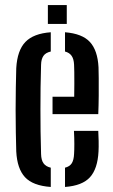

<svg xmlns="http://www.w3.org/2000/svg" viewBox="-20 -735 449 762"><path d="M44.5 -134Q43.5 -167 42.8 -209.8Q42 -252.5 42 -298.8Q42 -345 42.8 -388Q43.5 -431 44.5 -464.5Q48.5 -535 80.8 -568.5Q113 -602 181.5 -607V-530.5Q161 -526 152.2 -513Q143.5 -500 143 -478Q141.5 -432 141 -388.2Q140.5 -344.5 140.5 -301.5Q140.5 -258.5 141 -214.5Q141.5 -170.5 143 -124Q143.5 -99.5 152.8 -86.8Q162 -74 181.5 -69.5V7Q110.5 2 79.2 -31.8Q48 -65.5 44.5 -134ZM238 7V-69.5Q256.5 -74 264.8 -87Q273 -100 274 -124.5Q275 -139.5 275 -163.5Q275 -187.5 273.5 -215.5H370Q371 -201.5 371.5 -176Q372 -150.5 371 -134Q367.5 -65 337 -31.5Q306.5 2 238 7ZM188.5 -282V-351H274.5Q275 -377 275 -403Q275 -429 274.8 -449.2Q274.5 -469.5 274 -478Q273 -501 264.2 -513.5Q255.5 -526 238 -530.5V-607Q306.5 -601.5 337 -568.2Q367.5 -535 371 -468Q371.5 -456.5 371.8 -425.2Q372 -394 371.8 -355.2Q371.5 -316.5 370 -282ZM170 -640V-715H245V-640Z"/></svg>

Font: Big Shoulders Stencil Text Thin SemiBold
Style: Regular
Weight: 600
Version: Version 2.001